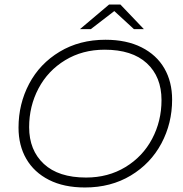

<svg xmlns="http://www.w3.org/2000/svg" viewBox="-20 -825 810 850"><path d="M62 -260Q62 -365 109 -454Q156 -543 244 -596Q332 -649 447 -649Q540 -649 606.5 -615.5Q673 -582 707.5 -522.5Q742 -463 742 -384Q742 -279 694.5 -190Q647 -101 559 -48Q471 5 356 5Q263 5 197 -28.5Q131 -62 96.5 -121.5Q62 -181 62 -260ZM695 -382Q695 -485 630 -545Q565 -605 443 -605Q345 -605 268.5 -558.5Q192 -512 150.5 -433.5Q109 -355 109 -262Q109 -160 174 -99.5Q239 -39 361 -39Q459 -39 535.5 -85.5Q612 -132 653.5 -210.5Q695 -289 695 -382ZM573 -696 486 -776 382 -696H334L463 -805H513L617 -696Z"/></svg>

Font: Montserrat Ace
Style: Light Italic
Weight: 300
Italic angle: -11.3°
Designer: Julieta Ulanovsky
Foundry: Julieta Ulanovsky
Version: Version 1